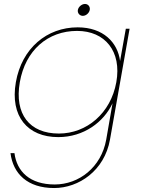

<svg xmlns="http://www.w3.org/2000/svg" viewBox="-20 -685 711 969"><path d="M372 -547C217 -547 90 -442 60 -270C30 -98 119 7 274 7C403 7 504 -69 548 -164L516 20C491 159 379 246 256 246C131 246 65 181 53 88H33C46 192 119 264 253 264C378 264 507 176 535 20L634 -540H615L586 -377C574 -471 501 -547 372 -547ZM567 -270C539 -114 418 -11 277 -11C129 -11 52 -109 80 -270C108 -431 221 -529 369 -529C510 -529 595 -426 567 -270ZM398 -605C414 -605 430 -619 433 -635C436 -651 425 -665 409 -665C393 -665 376 -651 373 -635C370 -619 382 -605 398 -605Z"/></svg>

Font: Poppins Devanagari Thin
Style: Italic
Weight: 100
Italic angle: -10°
Designer: Ninad Kale (Devanagari), Jonny Pinhorn (Latin)
Foundry: Indian Type Foundry
Version: 4.005